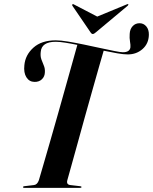

<svg xmlns="http://www.w3.org/2000/svg" viewBox="-20 -906 738 926"><path d="M305 -38Q298.5 -16 319 -13.5L366 -8Q373 -7.5 373 -4Q373 0 366.5 0H97Q91 0 91 -3.5Q91 -7.5 97.5 -8L144 -13.5Q160 -15.5 167.5 -37Q174 -59 188.2 -108Q202.5 -157 221.2 -222Q240 -287 260 -357.8Q280 -428.5 298.5 -494.8Q317 -561 331.5 -612.5Q346 -664 353 -689.5Q321.5 -696 294.5 -700.2Q267.5 -704.5 248.5 -704.5Q180.5 -704.5 176.5 -656Q174 -635 179.5 -619.8Q185 -604.5 191.2 -590.2Q197.5 -576 196.5 -558Q196 -537 182.2 -523.8Q168.5 -510.5 146 -511Q121 -511.5 107.2 -533.5Q93.5 -555.5 97.5 -591.5Q102 -641 141.2 -676.2Q180.5 -711.5 249 -711.5Q272.5 -711.5 308.5 -705.5Q344.5 -699.5 385.5 -691Q426.5 -682.5 465.2 -674Q504 -665.5 532.8 -659.8Q561.5 -654 572.5 -654Q605.5 -654 609 -677.5Q610 -689 607 -705.8Q604 -722.5 605.5 -742.5Q606.5 -765.5 619.8 -779.8Q633 -794 653 -794Q672.5 -794 685.5 -778.8Q698.5 -763.5 698 -738Q697 -695.5 667.5 -669.5Q638 -643.5 596 -643.5Q576.5 -643.5 546 -648.8Q515.5 -654 480 -661.5Q472.5 -636 458.2 -586Q444 -536 426 -472.5Q408 -409 389.2 -341.5Q370.5 -274 353.5 -212.2Q336.5 -150.5 323.5 -104.2Q310.5 -58 305 -38ZM443.5 -751Q433.5 -742 427.5 -742Q421.5 -742 416 -751L329 -878.5Q326.5 -883 330 -885.5Q332 -887.5 336.5 -884.5L449 -826L590.5 -884.5Q597 -887.5 598.5 -885.5Q600.5 -883 596 -878.5Z"/></svg>

Font: Fraunces 144pt S000 SemiBold
Style: Italic
Weight: 600
Italic angle: -16°
Version: Version 1.000; ttfautohint (v1.8.3)